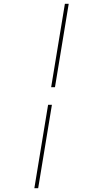

<svg xmlns="http://www.w3.org/2000/svg" viewBox="-20 -843 540 1006"><path d="M248 -386 320 -823H340L268 -386ZM160 143 232 -294H252L180 143Z"/></svg>

Font: Iosevka Term Curly Th Obl
Style: Regular
Weight: 100
Italic angle: -9°
Designer: Belleve Invis
Foundry: Belleve Invis
Version: Version 32.3.0